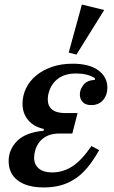

<svg xmlns="http://www.w3.org/2000/svg" viewBox="-20 -812 501 844"><path d="M241 -225Q197 -225 170 -204Q143 -183 134 -148Q130 -133 130 -118Q130 -89 150.5 -71.5Q171 -54 209 -54Q256 -54 297 -80Q338 -106 382 -170L416 -152Q390 -106 363.5 -74.5Q337 -43 307 -24Q277 -5 244 3.5Q211 12 173 12Q99 12 58.5 -18.5Q18 -49 18 -104Q18 -155 55.5 -192.5Q93 -230 171 -237L173 -245Q128 -255 103.5 -284.5Q79 -314 79 -356Q79 -392 94.5 -424Q110 -456 139 -480Q168 -504 208.5 -518Q249 -532 299 -532Q372 -532 412 -503Q452 -474 452 -426Q452 -394 433 -372Q414 -350 381 -350Q356 -350 343.5 -363.5Q331 -377 331 -397Q331 -418 346.5 -438.5Q362 -459 397 -461V-469Q380 -479 360 -484Q340 -489 314 -489Q266 -489 235.5 -466.5Q205 -444 194 -404Q190 -391 190 -375Q190 -346 209 -330.5Q228 -315 266 -315H321L298 -225ZM340 -792 438 -768 316 -572 282 -581Z"/></svg>

Font: IBM Plex Serif Medm
Style: Italic
Weight: 500
Italic angle: -14°
Designer: Mike Abbink, Paul van der Laan, Pieter van Rosmalen
Foundry: Bold Monday
Version: Version 3.001